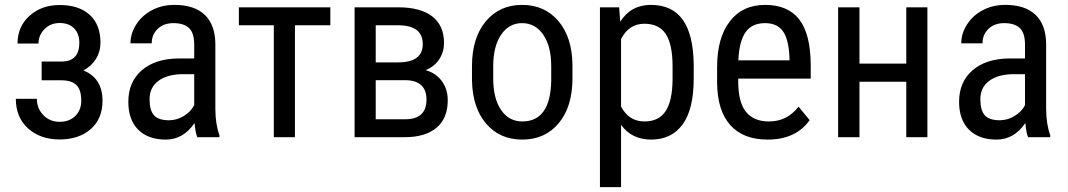

<svg xmlns="http://www.w3.org/2000/svg" viewBox="-20 -558 4345 781"><path d="M388.7 -384.3Q388.7 -348.6 370.6 -318.8Q352.5 -289.1 319.3 -271.5Q397 -239.7 397 -148.4Q397 -74.7 348.9 -32.7Q300.8 9.3 222.2 9.3Q144.5 9.3 94.5 -35.4Q44.4 -80.1 44.4 -156.2H129.9Q129.9 -117.2 156.2 -89.8Q182.6 -62.5 222.2 -62.5Q262.2 -62.5 286.4 -86.4Q310.5 -110.4 310.5 -148.4Q310.5 -192.9 290.8 -212.2Q271 -231.4 228.5 -231.4H149.4V-307.6H234.4Q302.7 -310.1 302.7 -383.8Q302.7 -420.9 281.5 -442.6Q260.3 -464.4 222.7 -464.4Q186 -464.4 161.4 -439.9Q136.7 -415.5 136.7 -380.9H51.3Q51.3 -449.7 100.1 -493.7Q148.9 -537.6 222.7 -537.6Q301.3 -537.6 345 -497.6Q388.7 -457.5 388.7 -384.3Z M782.7 0Q774.9 -17.1 771.5 -57.6Q725.6 9.8 654.3 9.8Q582.5 9.8 542.2 -30.5Q502 -70.8 502 -144Q502 -224.6 556.6 -272Q611.3 -319.3 706.5 -320.3H770V-376.5Q770 -423.8 749 -443.8Q728 -463.9 685.1 -463.9Q646 -463.9 621.6 -440.7Q597.2 -417.5 597.2 -381.8H510.7Q510.7 -422.4 534.7 -459.2Q558.6 -496.1 599.1 -517.1Q639.6 -538.1 689.5 -538.1Q770.5 -538.1 812.7 -497.8Q855 -457.5 856 -380.4V-113.8Q856.4 -52.7 872.6 -7.8V0ZM667.5 -68.8Q699.2 -68.8 728 -86.4Q756.8 -104 770 -130.4V-256.3H721.2Q659.7 -255.4 624 -228.8Q588.4 -202.1 588.4 -154.3Q588.4 -109.4 606.4 -89.1Q624.5 -68.8 667.5 -68.8Z M1323.7 -455.1H1179.7V0H1093.8V-455.1H951.7V-528.3H1323.7Z M1422.4 0V-528.3H1599.6Q1690.4 -528.3 1738.3 -491.2Q1786.1 -454.1 1786.1 -383.3Q1786.1 -346.7 1767.1 -317.4Q1748 -288.1 1711.4 -272.5Q1752 -261.7 1776.6 -229Q1801.3 -196.3 1801.3 -149.9Q1801.3 -76.7 1755.6 -38.3Q1710 0 1626.5 0ZM1508.3 -231.9V-72.8H1627.4Q1714.8 -72.8 1714.8 -152.8Q1714.8 -231.9 1626.5 -231.9ZM1508.3 -304.2H1598.6Q1699.7 -304.2 1699.7 -378.4Q1699.7 -453.1 1604.5 -455.1H1508.3Z M1899.9 -288.6Q1899.9 -403.8 1955.8 -470.9Q2011.7 -538.1 2103.5 -538.1Q2195.3 -538.1 2251.2 -472.7Q2307.1 -407.2 2308.6 -294.4V-238.8Q2308.6 -124 2252.9 -57.1Q2197.3 9.8 2104.5 9.8Q2012.7 9.8 1957.3 -55.2Q1901.9 -120.1 1899.9 -231ZM1986.3 -238.8Q1986.3 -157.2 2018.3 -110.6Q2050.3 -64 2104.5 -64Q2218.8 -64 2222.2 -229V-288.6Q2222.2 -369.6 2189.9 -416.7Q2157.7 -463.9 2103.5 -463.9Q2050.3 -463.9 2018.3 -416.7Q1986.3 -369.6 1986.3 -289.1Z M2801.8 -238.8Q2801.8 -113.3 2756.6 -51.8Q2711.4 9.8 2628.9 9.8Q2549.3 9.8 2506.3 -50.3V203.1H2420.4V-528.3H2498.5L2502.9 -469.7Q2546.4 -538.1 2627.4 -538.1Q2714.4 -538.1 2757.3 -477.5Q2800.3 -417 2801.8 -296.4ZM2715.8 -288.1Q2715.8 -377 2688.5 -419.2Q2661.1 -461.4 2600.6 -461.4Q2538.6 -461.4 2506.3 -399.4V-124.5Q2538.1 -64 2601.6 -64Q2660.2 -64 2687.7 -106.2Q2715.3 -148.4 2715.8 -235.4Z M3102.1 9.8Q3003.4 9.8 2950.7 -49.1Q2897.9 -107.9 2897 -221.7V-285.6Q2897 -403.8 2948.5 -470.9Q3000 -538.1 3092.3 -538.1Q3185.1 -538.1 3231 -479Q3276.9 -419.9 3277.8 -294.9V-238.3H2982.9V-226.1Q2982.9 -141.1 3014.9 -102.5Q3046.9 -64 3106.9 -64Q3145 -64 3174.1 -78.4Q3203.1 -92.8 3228.5 -124L3273.4 -69.3Q3217.3 9.8 3102.1 9.8ZM3092.3 -463.9Q3038.6 -463.9 3012.7 -427Q2986.8 -390.1 2983.4 -312.5H3191.4V-324.2Q3188 -399.4 3164.3 -431.6Q3140.6 -463.9 3092.3 -463.9Z M3752.4 0H3666.5V-225.6H3476.1V0H3389.2V-528.3H3476.1V-299.3H3666.5V-528.3H3752.4Z M4162.1 0Q4154.3 -17.1 4150.9 -57.6Q4105 9.8 4033.7 9.8Q3961.9 9.8 3921.6 -30.5Q3881.3 -70.8 3881.3 -144Q3881.3 -224.6 3936 -272Q3990.7 -319.3 4085.9 -320.3H4149.4V-376.5Q4149.4 -423.8 4128.4 -443.8Q4107.4 -463.9 4064.5 -463.9Q4025.4 -463.9 4001 -440.7Q3976.6 -417.5 3976.6 -381.8H3890.1Q3890.1 -422.4 3914.1 -459.2Q3938 -496.1 3978.5 -517.1Q4019 -538.1 4068.8 -538.1Q4149.9 -538.1 4192.1 -497.8Q4234.4 -457.5 4235.4 -380.4V-113.8Q4235.8 -52.7 4252 -7.8V0ZM4046.9 -68.8Q4078.6 -68.8 4107.4 -86.4Q4136.2 -104 4149.4 -130.4V-256.3H4100.6Q4039.1 -255.4 4003.4 -228.8Q3967.8 -202.1 3967.8 -154.3Q3967.8 -109.4 3985.8 -89.1Q4003.9 -68.8 4046.9 -68.8Z"/></svg>

Font: Roboto Condensed
Style: Regular
Weight: 400
Designer: Google
Version: Version 2.001047; 2015